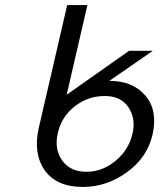

<svg xmlns="http://www.w3.org/2000/svg" viewBox="-20 -740 636 760"><path d="M504 -209Q519 -271 488 -316Q458 -360 395 -360Q329 -360 277 -320Q224 -279 209 -214Q194 -150 226 -105Q258 -60 322 -60Q385 -60 437 -103Q489 -146 504 -209ZM584 -208Q563 -116 482 -58Q402 0 308 0Q204 0 157 -66Q110 -133 134 -236L246 -720H326L244 -365L491 -539H585L413 -420Q506 -420 556 -361Q605 -303 584 -208Z"/></svg>

Font: Miedinger
Style: Italic
Weight: 400
Italic angle: -13°
Version: Version 001.000